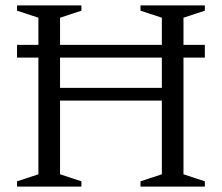

<svg xmlns="http://www.w3.org/2000/svg" viewBox="-20 -690 820 710"><path d="M202 -45.5 281 -19.5V0H43V-19.5L122 -45.5V-624.5L43 -650.5V-670H281V-650.5L202 -624.5ZM658.5 -45.5 737.5 -19.5V0H499.5V-19.5L578.5 -45.5V-624.5L499.5 -650.5V-670H737.5V-650.5L658.5 -624.5ZM43 -477V-524H737.5V-477ZM152 -318V-365H628.5V-318Z"/></svg>

Font: Newsreader 16pt
Style: Regular
Weight: 400
Designer: Hugues Gentile
Foundry: Production Type
Version: Version 1.003